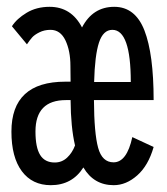

<svg xmlns="http://www.w3.org/2000/svg" viewBox="-20 -532 490 563"><path d="M140.5 -55.5Q161.5 -55.5 176.8 -69.8Q192 -84 200 -105.5Q187.5 -159 187 -238.5H173.5Q84 -238.5 84 -146.5Q84 -99.5 97.8 -77.5Q111.5 -55.5 140.5 -55.5ZM309.5 -444.5Q282.5 -444.5 270.2 -407Q258 -369.5 256 -291.5H363.5Q363.5 -444.5 309.5 -444.5ZM129 11Q74.5 11 44 -30Q13.5 -71 13.5 -146Q13.5 -292.5 171.5 -292.5H187L186.5 -338.5Q186.5 -383 171.8 -413.8Q157 -444.5 128 -444.5Q110 -444.5 95.5 -437.2Q81 -430 74 -422Q67 -414 59 -402L15 -455Q29 -477 58 -494.5Q87 -512 125.5 -512Q189 -512 220.5 -451.5Q252 -512 315 -512Q376.5 -512 403.5 -442.8Q430.5 -373.5 430.5 -238.5H255.5Q256 -141 267.8 -98.5Q279.5 -56 313 -56Q352 -56 368 -130L430.5 -101Q415 -46.5 382.5 -17.8Q350 11 313.5 11Q255 11 224.5 -41Q191.5 11 129 11Z"/></svg>

Font: League Mono Condensed
Style: Regular
Weight: 400
Width: 1
Designer: Tyler Finck
Foundry: The League of Moveable Type / Tyler Finck
Version: Version 2.210